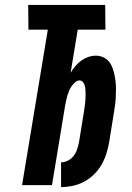

<svg xmlns="http://www.w3.org/2000/svg" viewBox="-20 -755 540 783"><path d="M229 8V-93Q243 -93 257 -100Q271 -107 280.5 -119.5Q290 -132 294.5 -146Q299 -160 302 -174L322 -297Q323 -306 324.5 -315Q326 -324 327 -333Q328 -342 328.5 -351Q329 -360 329 -369Q329 -378 328.5 -387Q328 -396 326 -404.5Q324 -413 318.5 -420Q313 -427 304 -427Q295 -427 286.5 -419.5Q278 -412 272 -403.5Q266 -395 262 -385.5Q258 -376 255 -366Q252 -356 250 -346.5Q248 -337 246 -327L192 0H70L175 -634H96L95 -735H409L410 -634H297L268 -458Q276 -472 287 -485Q298 -498 311 -507.5Q324 -517 339.5 -522.5Q355 -528 371 -528Q389 -528 405 -519.5Q421 -511 430 -496Q439 -481 443.5 -464Q448 -447 450.5 -429Q453 -411 453 -392.5Q453 -374 452 -355.5Q451 -337 448 -318Q445 -299 442 -280L425 -174Q421 -151 413.5 -127.5Q406 -104 393.5 -82.5Q381 -61 362.5 -43Q344 -25 322 -13.5Q300 -2 276 3Q252 8 229 8Z"/></svg>

Font: Iosevka SS18 Heavy
Style: Italic
Weight: 900
Italic angle: -9°
Monospace: yes
Designer: Belleve Invis
Foundry: Belleve Invis
Version: Version 25.1.1; ttfautohint (v1.8.4)